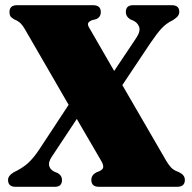

<svg xmlns="http://www.w3.org/2000/svg" viewBox="-20 -720 740 740"><path d="M620.5 -100.5Q634.5 -77.5 644.8 -69.5Q655 -61.5 671.5 -55.5Q692.5 -45 692.5 -26.5Q692.5 0 662.5 0H362Q332 0 332 -26.5Q332 -45.5 352 -56Q374 -63 377.2 -72.8Q380.5 -82.5 369.5 -101L276 -261.5L179 -115Q165 -94 170.2 -78.5Q175.5 -63 195 -56L202.5 -53Q219 -43.5 219 -26.5Q219 0 191.5 0H40Q11 0 11 -26.5Q11 -42.5 32 -55.5Q66 -71.5 87.8 -91.2Q109.5 -111 132 -145L244.5 -316L76.5 -606.5Q64.5 -626.5 55 -634Q45.5 -641.5 34.5 -645.5Q23.5 -652 20 -657.8Q16.5 -663.5 16.5 -673.5Q16.5 -700 46 -700H338.5Q368.5 -700 368.5 -673.5Q368.5 -654.5 351.5 -646.5L334 -642Q321 -636.5 319.2 -629.2Q317.5 -622 326.5 -608.5L420 -446.5L505 -573.5Q522.5 -600 516 -617.2Q509.5 -634.5 489.5 -642.5L482 -645.5Q465 -656 465 -673.5Q465 -700 493 -700H642Q671 -700 671 -674.5Q671 -665.5 665.5 -658.2Q660 -651 646 -642Q620.5 -630 602.2 -610Q584 -590 559 -553L451.5 -392Z"/></svg>

Font: Fraunces 144pt Soft Black
Style: Regular
Weight: 900
Version: Version 1.000;[b76b70a41]